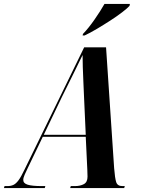

<svg xmlns="http://www.w3.org/2000/svg" viewBox="-77 -954 713 974"><path d="M-57 0 -54 -10H-39Q-22 -10 -9 -16Q4 -22 17 -39.5Q30 -57 47 -93L350 -714H461L502 -101Q506 -50 512.5 -30Q519 -10 544 -10H556L553 0H279L282 -10H303Q330 -10 348.5 -20Q367 -30 367 -58Q367 -65 366.5 -74Q366 -83 366 -92L358 -260H140L64 -102Q55 -83 48 -67.5Q41 -52 41 -41Q41 -24 63.5 -17Q86 -10 135 -10H153L150 0ZM237 -462 145 -270H358L349 -469Q348 -499 346 -538Q344 -577 343 -614Q342 -651 342 -675Q325 -639 298.5 -586Q272 -533 237 -462ZM344 -782Q372 -811 402 -854Q432 -897 453 -934H582L580 -924Q569 -912 543 -892Q517 -872 483 -850Q449 -828 414.5 -807.5Q380 -787 352 -774H342Z"/></svg>

Font: Noto Serif Display ExtraCondensed
Style: Bold Italic
Weight: 700
Width: 2
Italic angle: -12°
Designer: Monotype Design Team
Foundry: Monotype Imaging Inc.
Version: Version 2.009